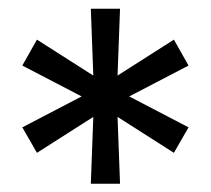

<svg xmlns="http://www.w3.org/2000/svg" viewBox="-20 -748 493 449"><path d="M192.4 -318.4 198.2 -474.6 66.4 -390.6 32.2 -450.2 170.9 -522.5 32.2 -594.7 66.4 -655.3 198.2 -571.3 192.4 -727.5H260.7L254.9 -571.3L386.7 -655.3L420.9 -594.7L282.2 -522.5L420.9 -450.2L386.7 -390.6L254.9 -474.6L260.7 -318.4Z"/></svg>

Font: Inter Tight
Style: Regular
Weight: 400
Designer: Rasmus Andersson
Foundry: rsms
Version: Version 3.002